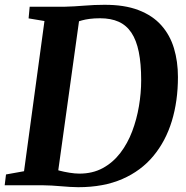

<svg xmlns="http://www.w3.org/2000/svg" viewBox="-28 -771 774 799"><path d="M95.5 -743H241Q280.5 -744 322.5 -747.5Q364.5 -751 405.5 -751Q489.5 -751.5 548.2 -729Q607 -706.5 643.2 -665.8Q679.5 -625 696 -570Q712.5 -515 712.5 -450.5Q712.5 -350.5 687 -267Q661.5 -183.5 610.2 -121.8Q559 -60 481 -26Q403 8 297.5 8Q281.5 8 263.2 6.8Q245 5.5 225.5 4Q206 2.5 187 1.2Q168 0 150.5 0H-8.5L-3 -45L72 -58.5L157 -683.5L91 -694.5ZM209.5 -26.5 196.5 -69.5Q200.5 -66 219 -61Q237.5 -56 261 -52.2Q284.5 -48.5 302.5 -48.5Q357.5 -48.5 399.8 -71.5Q442 -94.5 472.5 -134.2Q503 -174 522 -224.2Q541 -274.5 550.2 -329.2Q559.5 -384 559.5 -437Q559.5 -506 549.5 -555Q539.5 -604 518.8 -635Q498 -666 465.8 -680.5Q433.5 -695 388.5 -695Q364.5 -695 345.5 -692.5Q326.5 -690 313 -686.2Q299.5 -682.5 291.5 -679L304.5 -709Z"/></svg>

Font: Merriweather 24pt
Style: Bold Italic
Weight: 700
Italic angle: -7.8°
Designer: Eben Sorkin
Foundry: Eben Sorkin
Version: Version 2.101